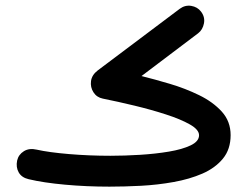

<svg xmlns="http://www.w3.org/2000/svg" viewBox="-20 -621 890 689"><path d="M487.8 -348.1Q534.7 -336.4 589.8 -320.1Q645 -303.7 694.6 -279.5Q744.1 -255.4 775.9 -220.5Q807.6 -185.5 807.6 -136.2Q807.6 -85.4 780 -51.8Q752.4 -18.1 706.3 2Q660.2 22 603 32.2Q545.9 42.5 486.1 45.7Q426.3 48.8 372.6 48.8Q290 48.8 212.9 41.7Q135.7 34.7 82.5 22Q57.6 16.1 47.1 -2.4Q36.6 -21 41.5 -44.9Q46.4 -66.4 65.7 -78.4Q85 -90.3 111.8 -84Q155.3 -74.2 227.8 -68.1Q300.3 -62 376 -62Q426.8 -62 482.2 -65.4Q537.6 -68.8 585.9 -76.9Q634.3 -85 664.3 -99.4Q694.3 -113.8 694.3 -135.7Q694.3 -155.8 661.1 -174.6Q627.9 -193.4 575.2 -210.4Q522.5 -227.5 462.6 -241.9Q402.8 -256.3 349.1 -267.1Q327.1 -271.5 315.4 -289.8Q303.7 -308.1 306.6 -330.1Q309.6 -352.1 330.6 -368.2L625 -589.4Q644 -603.5 666.3 -599.9Q688.5 -596.2 701.2 -579.6Q716.3 -560.1 711.9 -537.1Q707.5 -514.2 690.9 -501.5Z"/></svg>

Font: Mikhak SemiBold
Style: Regular
Weight: 600
Designer: Amin Abedi
Version: Version 3.3